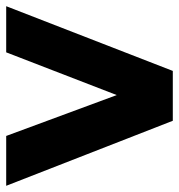

<svg xmlns="http://www.w3.org/2000/svg" viewBox="0 -579 578 620"><g transform="rotate(-90 289.0 -269.0)"><path d="M-1 -538H160L292 -181L430 -538H579L370 0H209Z"/></g></svg>

Font: Chess Sans
Style: Bold
Weight: 700
Designer: Wolf Bōese
Foundry: Wolf Bōese
Version: Version 7.223